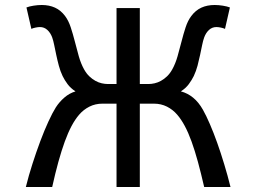

<svg xmlns="http://www.w3.org/2000/svg" viewBox="-20 -745 1026 765"><path d="M537.1 -410.2H571.3Q583 -410.2 595.9 -413.1Q608.9 -416 621.3 -422.9Q633.8 -429.7 645.5 -440.9Q657.2 -452.1 666.5 -468.8Q679.2 -491.7 687.5 -521Q695.8 -550.3 703.4 -580.1Q710.9 -609.9 719.7 -636.5Q728.5 -663.1 742.2 -681.2Q759.3 -704.1 782.5 -714.6Q805.7 -725.1 835 -725.1Q850.6 -725.1 867.7 -722.4Q884.8 -719.7 896 -715.3L876.5 -629.9Q870.6 -632.8 860.4 -635Q850.1 -637.2 842.3 -637.2Q825.2 -637.2 812.7 -625.7Q800.3 -614.3 793.5 -595.7Q789.1 -583.5 785.4 -565.4Q781.7 -547.4 777.3 -526.4Q772.9 -505.4 767.1 -483.4Q761.2 -461.4 752 -441.9Q744.1 -425.8 732.2 -409.7Q720.2 -393.6 700.7 -380.9Q727.1 -374 749.3 -356Q771.5 -337.9 788.6 -307.6Q801.8 -284.2 816.4 -250.2Q831.1 -216.3 845.5 -175.8Q859.9 -135.3 873.5 -90.3Q887.2 -45.4 898.4 0H793.5Q780.8 -55.2 768.6 -100.1Q756.3 -145 743.4 -180.7Q730.5 -216.3 716.3 -242.9Q702.1 -269.5 686 -288.1Q668.9 -308.1 645.3 -320.1Q621.6 -332 593.3 -332H537.1V0H444.3V-332H388.2Q359.9 -332 336.2 -320.1Q312.5 -308.1 295.4 -288.1Q279.3 -269.5 265.1 -242.9Q251 -216.3 238 -180.7Q225.1 -145 212.6 -100.1Q200.2 -55.2 188 0H83Q94.2 -45.4 109.4 -92.5Q124.5 -139.6 140.6 -182.6Q156.7 -225.6 172.9 -260.7Q189 -295.9 202.6 -317.4Q216.8 -339.4 236.6 -356.4Q256.3 -373.5 280.8 -380.9Q261.2 -393.6 249.3 -409.7Q237.3 -425.8 229.5 -441.9Q220.2 -461.4 214.4 -483.4Q208.5 -505.4 204.1 -526.4Q199.7 -547.4 196 -565.4Q192.4 -583.5 188 -595.7Q181.2 -614.3 168.7 -625.7Q156.2 -637.2 139.2 -637.2Q131.3 -637.2 121.1 -635Q110.8 -632.8 105 -629.9L85.4 -715.3Q96.7 -719.7 113.8 -722.4Q130.9 -725.1 146.5 -725.1Q175.8 -725.1 199 -714.6Q222.2 -704.1 239.3 -681.2Q252.9 -663.1 261.7 -636.5Q270.5 -609.9 278.1 -580.1Q285.6 -550.3 293.9 -521Q302.2 -491.7 314.9 -468.8Q324.2 -452.1 335.9 -440.9Q347.7 -429.7 360.1 -422.9Q372.6 -416 385.5 -413.1Q398.4 -410.2 410.2 -410.2H444.3V-712.9H537.1Z"/></svg>

Font: Andika Compact
Style: Regular
Weight: 400
Designer: Victor Gaultney, Annie Olsen, Julie Remington, Don Collingsworth, Eric Hays, Becca Hirsbrunner
Foundry: SIL International
Version: Version 5.000 ; LnSpcTght